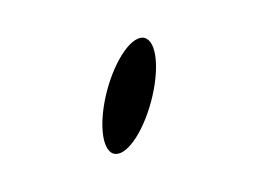

<svg xmlns="http://www.w3.org/2000/svg" viewBox="-52 -604 604 449"><g transform="rotate(15 250.0 -380.0)"><path d="M250 -520C221 -520 197 -457 197 -380C197 -303 221 -240 250 -240C280 -240 303 -303 303 -380C303 -457 280 -520 250 -520Z"/></g></svg>

Font: 寒蝉无机体 CompactMedium
Style: Regular
Weight: 500
Width: 3
Designer: ChillTanhei {Warren2060}; 
Source Han Sans {Ryoko NISHIZUKA 西塚涼子 (kana, bopomofo & ideographs); Paul D. Hunt (Latin, Gre
Foundry: ChillType&Adobe
Version: Version 1.000;Glyphs 3.1.1 (3135)